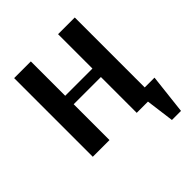

<svg xmlns="http://www.w3.org/2000/svg" viewBox="-220 -799 1122 1122"><g transform="rotate(-45 341.0 -237.5)"><path d="M578 -72H659L631 175H556L533 0H440V-296H215V0H77V-650H215V-366H440V-650H578Z"/></g></svg>

Font: Arsenal
Style: Bold
Weight: 700
Designer: Andrij Shevchenko
Foundry: Stairsfor
Version: Version 2.001;PS 002.001;hotconv 1.0.88;makeotf.lib2.5.64775